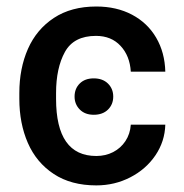

<svg xmlns="http://www.w3.org/2000/svg" viewBox="-20 -557 564 587"><path d="M266.6 -317.4Q293.9 -317.4 310.1 -301.5Q326.2 -285.6 326.2 -261.7Q326.2 -237.8 310.1 -221.9Q293.9 -206.1 266.6 -206.1Q239.7 -206.1 223.9 -222.2Q208 -238.3 208 -261.7Q208 -286.1 223.9 -301.8Q239.7 -317.4 266.6 -317.4ZM39.1 -254.9V-272.5Q39.1 -347.7 65.4 -407.5Q91.8 -467.3 144.8 -502.2Q197.8 -537.1 274.4 -537.1Q336.4 -537.1 383.8 -512Q431.2 -486.8 457.5 -441.7Q483.9 -396.5 485.4 -337.9H379.9Q377 -386.2 348.6 -416.7Q320.3 -447.3 273.4 -447.3Q205.6 -447.3 178.5 -398.2Q151.4 -349.1 151.4 -272.5V-254.9Q151.4 -80.1 274.4 -80.1Q302.7 -80.1 325.9 -92Q349.1 -104 363.5 -125.7Q377.9 -147.5 379.9 -175.8H485.4Q483.9 -124.5 455.1 -82Q426.3 -39.6 378.4 -14.9Q330.6 9.8 274.4 9.8Q197.3 9.8 144.3 -25.1Q91.3 -60.1 65.2 -119.9Q39.1 -179.7 39.1 -254.9Z"/></svg>

Font: Pretendard Medium
Style: Regular
Weight: 500
Designer: Base glyphs from Inter by Rasmus Andersson; Hangeul glyphs from Noto Sans CJK(Source Han Sans) by Jang Soo-young and Kan
Foundry: Kil Hyung-jin
Version: Version 1.309